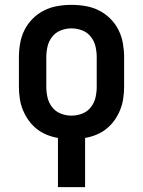

<svg xmlns="http://www.w3.org/2000/svg" viewBox="-20 -562 590 792"><path d="M219 210V7Q195 3 172 -6.5Q149 -16 130 -31.5Q111 -47 97 -67Q83 -87 74 -109.5Q65 -132 61.5 -156.5Q58 -181 58 -205V-325Q58 -354 63 -383Q68 -412 81 -438Q94 -464 115 -485Q136 -506 162 -519Q188 -532 217 -537Q246 -542 275 -542Q304 -542 333 -537Q362 -532 388 -519Q414 -506 435 -485Q456 -464 469 -438Q482 -412 487 -383Q492 -354 492 -325V-205Q492 -181 488.5 -156.5Q485 -132 476 -109.5Q467 -87 453 -67Q439 -47 420 -31.5Q401 -16 378 -6.5Q355 3 331 7V210ZM275 -85Q298 -85 319.5 -93.5Q341 -102 355 -120Q369 -138 374 -160Q379 -182 379 -205V-325Q379 -348 374 -370Q369 -392 355 -410Q341 -428 319.5 -436.5Q298 -445 275 -445Q252 -445 230.5 -436.5Q209 -428 195 -410Q181 -392 176 -370Q171 -348 171 -325V-205Q171 -182 176 -160Q181 -138 195 -120Q209 -102 230.5 -93.5Q252 -85 275 -85Z"/></svg>

Font: Lode Term
Style: Bold
Weight: 700
Monospace: yes
Designer: Belleve Invis
Foundry: Belleve Invis
Version: Version 29.2.0